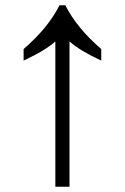

<svg xmlns="http://www.w3.org/2000/svg" viewBox="-20 -712 476 732"><path d="M191 0V-554Q152 -519 70 -481V-525Q163 -605 207 -692H229Q273 -605 366 -525V-481Q284 -519 245 -554V0Z"/></svg>

Font: ugurmukhi85
Style: Book
Weight: 400
Designer: Jelle Bosma - Monotype Design Team
Foundry: Monotype Imaging Inc.
Version: Version 2.003